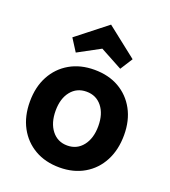

<svg xmlns="http://www.w3.org/2000/svg" viewBox="-144 -886 891 1006"><g transform="rotate(20 302.0 -383.0)"><path d="M303 15Q224 15 165 -19Q106 -53 73 -114Q40 -175 40 -257Q40 -339 73 -400Q106 -461 165 -495Q224 -529 302 -529Q381 -529 439.5 -495.5Q498 -462 531 -401.5Q564 -341 564 -260Q564 -178 531.5 -116Q499 -54 440 -19.5Q381 15 303 15ZM302 -107Q356 -107 388.5 -148.5Q421 -190 421 -258Q421 -326 388.5 -366.5Q356 -407 302 -407Q248 -407 215.5 -366.5Q183 -326 183 -258Q183 -190 215.5 -148.5Q248 -107 302 -107ZM178 -580 134 -649 302 -781 470 -649 426 -580 302 -647Z"/></g></svg>

Font: Secular One
Style: Regular
Weight: 400
Designer: Michal Sahar
Foundry: Hagilda
Version: Version 1.002; ttfautohint (v1.8.4.7-5d5b);gftools[0.9.29]